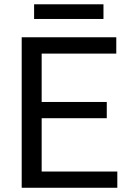

<svg xmlns="http://www.w3.org/2000/svg" viewBox="-20 -887 608 907"><path d="M534.2 -76.7V0H82.5V-710.9H529.3V-633.8H176.8V-405.3H484.4V-328.6H176.8V-76.7ZM468.8 -866.7V-797.4H141.1V-866.7Z"/></svg>

Font: Vazirmatn RD UI FD
Style: Regular
Weight: 400
Designer: Saber Rastikerdar
Foundry: Saber Rastikerdar
Version: Version 33.003